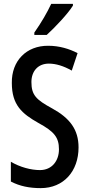

<svg xmlns="http://www.w3.org/2000/svg" viewBox="-20 -960 460 990"><path d="M356 -931V-940H244C223 -895 194 -845 157 -792V-780H221C263 -818 331 -890 356 -931ZM385 -200C385 -292 340 -351 249 -401C166 -446 142 -470 142 -537C142 -592 175 -632 232 -632C268 -632 308 -620 350 -596L380 -686C338 -708 286 -724 229 -724C116 -725 39 -646 41 -532C41 -419 93 -374 178 -326C259 -282 284 -252 284 -190C284 -131 248 -83 186 -83C140 -83 83 -98 36 -126V-24C82 0 132 10 190 10C308 10 385 -77 385 -200Z"/></svg>

Font: Noto Sans Lao ExtraCondensed Medium
Style: Regular
Weight: 500
Width: 2
Designer: Monotype Design Team
Foundry: Monotype Imaging Inc.
Version: Version 2.003